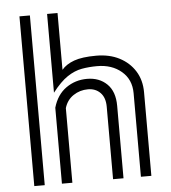

<svg xmlns="http://www.w3.org/2000/svg" viewBox="-54 -830 782 879"><g transform="rotate(-5 336.5 -390.0)"><path d="M558 -384Q558 -447 514 -484.5Q470 -522 402 -522Q365 -522 331.5 -516Q298 -510 265 -488Q232 -466 195 -418V-780H243V-519Q263 -543 300 -556.5Q337 -570 402 -570Q463 -570 508.5 -546.5Q554 -523 580 -481.5Q606 -440 606 -384V0H558ZM68 -780H116V0H68ZM430 -333Q430 -375 408 -397.5Q386 -420 351 -420Q314 -420 284 -400Q254 -380 243 -343V0H195V-349Q212 -408 254.5 -438Q297 -468 351 -468Q407 -468 442.5 -433.5Q478 -399 478 -333V0H430Z"/></g></svg>

Font: Train One
Style: Regular
Weight: 400
Designer: Fontworks Inc.
Foundry: Fontworks Inc.
Version: Version 1.100